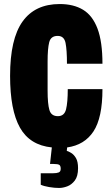

<svg xmlns="http://www.w3.org/2000/svg" viewBox="-20 -721 553 952"><path d="M273 211Q250 211 223.5 206.5Q197 202 182 195V138H244Q261 138 271 134Q281 130 281 116Q281 101 274 96.5Q267 92 246 92H228L237 10Q128 -1 79 -88Q30 -175 30 -345Q30 -528 92 -614.5Q154 -701 276 -701Q345 -701 392 -672.5Q439 -644 463.5 -579Q488 -514 488 -405H312Q312 -473 305 -508Q298 -543 266 -543Q232 -543 224 -511.5Q216 -480 216 -416V-272Q216 -206 225 -175.5Q234 -145 267 -145Q299 -145 307.5 -179Q316 -213 316 -279H488Q488 -137 443.5 -69.5Q399 -2 313 10L311 27Q319 29 332.5 37Q346 45 356.5 62.5Q367 80 367 113Q367 153 351 174Q335 195 313.5 203Q292 211 273 211Z"/></svg>

Font: Archivo ExtraCondensed Black
Style: Regular
Weight: 900
Width: 2
Designer: Hector Gatti
Foundry: Omnibus-Type
Version: Version 2.001; ttfautohint (v1.8.3)